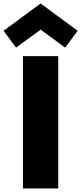

<svg xmlns="http://www.w3.org/2000/svg" viewBox="-86 -1068 460 1088"><path d="M244.1 0H44.1V-750H244.1ZM144.1 -900 5 -798.2 -65.9 -893.6 144.1 -1048.2 354.1 -893.6 283.2 -798.2Z"/></svg>

Font: Spartan MB Black
Style: Regular
Weight: 900
Designer: Matt Bailey, Mirko Velimirovic
Foundry: Matt Bailey
Version: Version 1.005